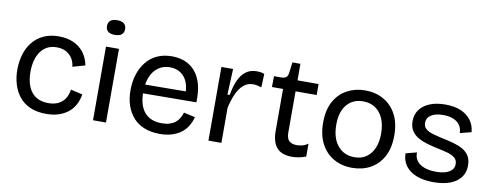

<svg xmlns="http://www.w3.org/2000/svg" viewBox="-61 -1012 3399 1327"><g transform="rotate(10 1638.5 -348.5)"><path d="M300 13Q233 13 185.5 -8.5Q138 -30 108.5 -67.5Q79 -105 65 -153Q51 -201 51 -253Q51 -311 66 -361Q81 -411 111.5 -449Q142 -487 188 -508.5Q234 -530 295 -530Q354 -530 399 -509.5Q444 -489 472 -451.5Q500 -414 509 -364L422 -339Q420 -368 405 -394Q390 -420 362.5 -436.5Q335 -453 293 -453Q255 -453 227 -438Q199 -423 180.5 -396.5Q162 -370 152.5 -334Q143 -298 143 -255Q143 -197 160 -154Q177 -111 212 -87Q247 -63 301 -63Q343 -63 372 -77.5Q401 -92 418 -118.5Q435 -145 440 -182L523 -163Q516 -120 497.5 -87Q479 -54 450 -32Q421 -10 383.5 1.5Q346 13 300 13Z M627 0V-517H718V0ZM672 -607Q641 -607 625 -620Q609 -633 609 -659Q609 -684 625 -697Q641 -710 672 -710Q704 -710 720 -697Q736 -684 736 -659Q736 -633 720 -620Q704 -607 672 -607Z M1097 13Q1036 13 989 -5.5Q942 -24 910.5 -59Q879 -94 862.5 -142Q846 -190 846 -250Q846 -311 862.5 -362Q879 -413 910 -451Q941 -489 986 -509.5Q1031 -530 1089 -530Q1140 -530 1181.5 -513Q1223 -496 1253 -460.5Q1283 -425 1297.5 -371.5Q1312 -318 1309 -246L904 -243V-305L1254 -308L1223 -266Q1228 -329 1211.5 -370Q1195 -411 1163 -432Q1131 -453 1089 -453Q1042 -453 1007.5 -429Q973 -405 954 -360Q935 -315 935 -251Q935 -159 976.5 -110.5Q1018 -62 1098 -62Q1130 -62 1153.5 -69.5Q1177 -77 1193.5 -90.5Q1210 -104 1220.5 -122.5Q1231 -141 1237 -161L1317 -143Q1307 -106 1289 -77.5Q1271 -49 1243.5 -29Q1216 -9 1179.5 2Q1143 13 1097 13Z M1437 0V-279V-517H1519L1511 -336H1527Q1537 -395 1556 -438.5Q1575 -482 1606.5 -506Q1638 -530 1684 -530Q1695 -530 1708 -528.5Q1721 -527 1737 -521L1733 -426Q1718 -431 1703 -434Q1688 -437 1674 -437Q1635 -437 1606.5 -412Q1578 -387 1559 -344Q1540 -301 1528 -247V0Z M2024 10Q1952 10 1917.5 -29Q1883 -68 1883 -148V-441H1805L1806 -517H1854Q1879 -517 1890.5 -526Q1902 -535 1905 -556L1915 -633H1971V-517H2119V-440H1971V-150Q1971 -110 1989.5 -92.5Q2008 -75 2043 -75Q2061 -75 2081.5 -80Q2102 -85 2122 -99V-9Q2094 2 2069 6Q2044 10 2024 10Z M2447 13Q2373 13 2316.5 -19.5Q2260 -52 2228 -113Q2196 -174 2196 -261Q2196 -351 2229.5 -410.5Q2263 -470 2319.5 -500Q2376 -530 2445 -530Q2517 -530 2573.5 -498.5Q2630 -467 2663 -406.5Q2696 -346 2696 -257Q2696 -168 2663 -108Q2630 -48 2574 -17.5Q2518 13 2447 13ZM2451 -62Q2498 -62 2532.5 -85.5Q2567 -109 2585.5 -152Q2604 -195 2604 -254Q2604 -315 2585 -359.5Q2566 -404 2530 -428.5Q2494 -453 2443 -453Q2396 -453 2361 -430.5Q2326 -408 2307 -366Q2288 -324 2288 -263Q2288 -169 2332 -115.5Q2376 -62 2451 -62Z M3018 13Q2964 13 2922.5 1.5Q2881 -10 2852.5 -31.5Q2824 -53 2809 -83Q2794 -113 2794 -150L2871 -170Q2869 -136 2887 -111.5Q2905 -87 2940 -74Q2975 -61 3023 -61Q3083 -61 3115.5 -81Q3148 -101 3148 -136Q3148 -164 3130 -179.5Q3112 -195 3080 -204.5Q3048 -214 3006 -222Q2969 -230 2933.5 -240Q2898 -250 2868.5 -266.5Q2839 -283 2821 -310Q2803 -337 2803 -377Q2803 -424 2827.5 -458Q2852 -492 2898 -511Q2944 -530 3008 -530Q3072 -530 3117 -510.5Q3162 -491 3188 -456Q3214 -421 3218 -373L3139 -353Q3138 -387 3121 -410Q3104 -433 3074.5 -444.5Q3045 -456 3005 -456Q2951 -456 2920.5 -436Q2890 -416 2890 -381Q2890 -354 2908.5 -338.5Q2927 -323 2958.5 -314Q2990 -305 3030 -296Q3070 -288 3106 -278Q3142 -268 3171 -252Q3200 -236 3217 -209.5Q3234 -183 3234 -141Q3234 -91 3207 -56.5Q3180 -22 3132 -4.5Q3084 13 3018 13Z"/></g></svg>

Font: Bricolage Grotesque 16pt
Style: Regular
Weight: 400
Version: Version 1.001;gftools[0.9.33.dev8+g029e19f]